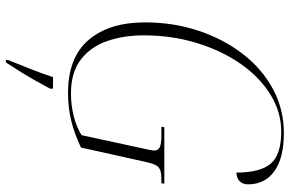

<svg xmlns="http://www.w3.org/2000/svg" viewBox="-186 -577 984 652"><g transform="rotate(90 306.0 -251.0)"><path d="M296 10Q175 10 115.5 -60Q56 -130 56 -251Q56 -348 84.5 -433.5Q113 -519 164 -584.5Q215 -650 283.5 -686.5Q352 -723 432 -723Q516 -723 561 -691Q606 -659 606 -601Q606 -583 595 -572.5Q584 -562 566 -562Q566 -643 535.5 -678.5Q505 -714 427 -714Q360 -714 300.5 -677Q241 -640 196 -575Q151 -510 125.5 -425.5Q100 -341 100 -247Q100 -180 119 -124Q138 -68 181.5 -34Q225 0 297 0Q336 0 373 -9Q410 -18 439 -36L486 -253Q488 -262 489.5 -269.5Q491 -277 491 -284Q491 -296 480 -301.5Q469 -307 440 -307H410L412 -317H604L602 -307H585Q559 -307 548 -297.5Q537 -288 529 -250L481 -34Q435 -12 390.5 -1Q346 10 296 10ZM184 213Q198 179 214 138Q230 97 242 61H281V71Q270 92 254.5 119.5Q239 147 222 174Q205 201 192 221H183Z"/></g></svg>

Font: Noto Serif Display SemiCondensed ExtraLight
Style: Italic
Weight: 200
Width: 4
Italic angle: -12°
Designer: Monotype Design Team
Foundry: Monotype Imaging Inc.
Version: Version 2.009